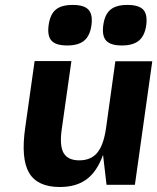

<svg xmlns="http://www.w3.org/2000/svg" viewBox="-20 -748 636 777"><path d="M411.1 0 397 -121.1Q372.6 -53.7 330.6 -22.5Q288.6 8.8 222.2 8.8Q131.8 8.8 97.9 -48.3Q64 -105.5 82 -231L120.1 -501H269L230 -226.1Q220.2 -158.2 237.5 -128.7Q254.9 -99.1 300.8 -99.1Q348.1 -99.1 373.8 -130.1Q399.4 -161.1 409.2 -230L446.8 -500H596.2L525.9 0ZM273.9 -728H274.9Q320.3 -728 338.1 -708.7Q356 -689.5 350.1 -646Q344.2 -603 320.6 -583.5Q296.9 -564 252 -564Q206.1 -564 188.5 -583.3Q170.9 -602.5 176.8 -646Q182.6 -689.5 205.3 -708.7Q228 -728 273.9 -728ZM495.1 -728H496.1Q542 -728 559.8 -708.7Q577.6 -689.5 571.8 -646Q565.9 -603.5 542.2 -583.7Q518.6 -564 473.1 -564Q427.7 -564 409.9 -583.3Q392.1 -602.5 397.9 -646Q403.8 -689.5 426.8 -708.7Q449.7 -728 495.1 -728Z"/></svg>

Font: Fivo Sans Modern
Style: Italic
Weight: 700
Designer: Alexander Slobzheninov
Foundry: Alexander Slobzheninov
Version: 1.0